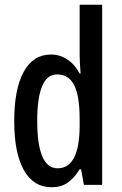

<svg xmlns="http://www.w3.org/2000/svg" viewBox="-20 -780 513 810"><path d="M198 10Q121 10 80.5 -62.5Q40 -135 40 -270Q40 -404 80 -477Q120 -550 195 -550Q232 -550 263.5 -529.5Q295 -509 316 -470H320Q318 -495 317 -514Q316 -533 316 -550V-760H411V0H334L322 -66H316Q293 -28 265 -9Q237 10 198 10ZM223 -70Q315 -70 316 -248V-278Q316 -375 293 -420.5Q270 -466 221 -466Q178 -466 157.5 -416Q137 -366 137 -270Q137 -70 223 -70Z"/></svg>

Font: Noto Sans Kannada ExtraCondensed Medium
Style: Regular
Weight: 500
Width: 2
Designer: Jelle Bosma - Monotype Design Team
Foundry: Monotype Imaging Inc.
Version: Version 2.005; ttfautohint (v1.8.4.7-5d5b)